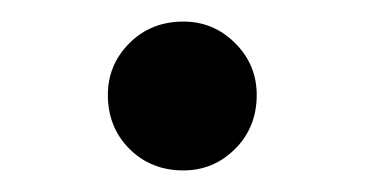

<svg xmlns="http://www.w3.org/2000/svg" viewBox="-20 -377 338 178"><path d="M150 -219Q120 -219 100 -239Q80 -259 80 -289Q80 -317 100 -337Q120 -357 150 -357Q178 -357 198 -337Q218 -317 218 -289Q218 -259 198 -239Q178 -219 150 -219Z"/></svg>

Font: Arima SemiBold
Style: Regular
Weight: 600
Designer: Joana Correia and Natanael Gama
Foundry: NDISCOVER
Version: Version 1.101;gftools[0.9.23]